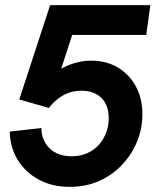

<svg xmlns="http://www.w3.org/2000/svg" viewBox="-20 -717 605 747"><path d="M251 10Q182 10 129.5 -19Q77 -48 48 -96.5Q19 -145 18 -205L141 -219Q141 -172 172.5 -140.5Q204 -109 259 -109Q292 -109 319 -121Q346 -133 364.5 -153.5Q383 -174 393 -201Q403 -228 403 -257Q403 -308 374.5 -336Q346 -364 297 -364Q256 -364 224 -345Q192 -326 170 -297L55 -330L175 -697H565L549 -581H204L278 -634L202 -400L158 -403Q197 -442 242.5 -461.5Q288 -481 335 -481Q393 -481 437.5 -455Q482 -429 508 -382Q534 -335 534 -273Q534 -218 514 -168Q494 -118 456.5 -77.5Q419 -37 367 -13.5Q315 10 251 10Z"/></svg>

Font: Hanken Grotesk
Style: Bold Italic
Weight: 700
Italic angle: -8°
Designer: Alfredo Marco Pradil
Foundry: Hanken Design Co.
Version: Version 3.013